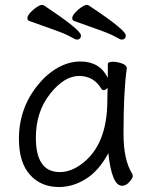

<svg xmlns="http://www.w3.org/2000/svg" viewBox="-20 -733 615 771"><path d="M470 13Q429 13 415 -118Q378 -48 325.5 -15Q273 18 217 18Q144 18 100 -31.5Q56 -81 56 -175Q56 -300 134 -394Q169 -437 213 -461.5Q257 -486 303 -486Q381 -486 413 -420V-475Q413 -485 432 -485Q451 -485 470 -478Q489 -471 489 -459V-457Q476 -368 476 -195Q476 -90 511 -35Q513 -31 513 -24.5Q513 -18 499.5 -2.5Q486 13 470 13ZM124 -180Q124 -42 220 -42Q264 -42 307 -74Q411 -150 411 -330Q411 -355 412 -380Q403 -371 397 -371Q391 -371 388 -375Q357 -428 297.5 -428Q238 -428 181 -356Q124 -284 124 -180ZM485 -591Q485 -574 468 -574Q463 -574 443 -585.5Q423 -597 375 -614Q327 -631 277 -649Q270 -652 270 -660.5Q270 -669 281 -681.5Q292 -694 306 -703.5Q320 -713 326.5 -713Q333 -713 335 -712Q485 -613 485 -591ZM305 -591Q305 -574 288 -574Q283 -574 263 -585.5Q243 -597 195 -614Q147 -631 97 -649Q90 -652 90 -660.5Q90 -669 101 -681.5Q112 -694 126 -703.5Q140 -713 146.5 -713Q153 -713 155 -712Q305 -613 305 -591Z"/></svg>

Font: Moon Stars Kai T
Style: Regular
Weight: 400
Designer: GuiWonder
Version: Version 1.101